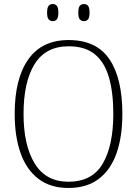

<svg xmlns="http://www.w3.org/2000/svg" viewBox="-20 -924 682 954"><path d="M320 10Q231 10 171.5 -35Q112 -80 82.5 -162.5Q53 -245 53 -359Q53 -533 120.5 -629Q188 -725 321 -725Q459 -725 523.5 -630Q588 -535 588 -358Q588 -245 559 -162.5Q530 -80 470.5 -35Q411 10 320 10ZM320 -21Q438 -21 490.5 -111Q543 -201 543 -358Q543 -464 521.5 -539Q500 -614 451.5 -654Q403 -694 321 -694Q207 -694 152 -605.5Q97 -517 97 -358Q97 -202 152.5 -111.5Q208 -21 320 -21ZM397 -819Q384 -819 376.5 -828Q369 -837 369 -861Q369 -886 376.5 -895Q384 -904 397 -904Q410 -904 417.5 -895Q425 -886 425 -861Q425 -837 417.5 -828Q410 -819 397 -819ZM242 -819Q229 -819 221.5 -828Q214 -837 214 -861Q214 -886 221.5 -895Q229 -904 242 -904Q255 -904 262.5 -895Q270 -886 270 -861Q270 -837 262.5 -828Q255 -819 242 -819Z"/></svg>

Font: Noto Serif Georgian SemiCondensed ExtraLight
Style: Regular
Weight: 200
Width: 4
Designer: Monotype Design Team, Akaki Razmadze
Foundry: Google LLC
Version: Version 2.003; ttfautohint (v1.8.4.7-5d5b)